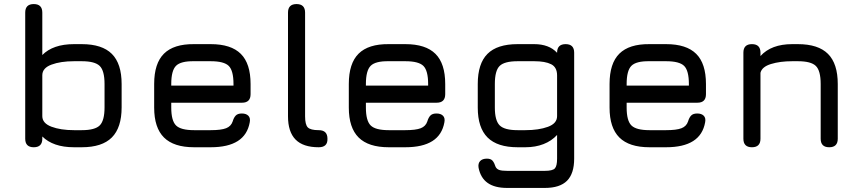

<svg xmlns="http://www.w3.org/2000/svg" viewBox="-20 -724 4233 944"><path d="M146 0Q104 0 104 -42V-662Q104 -704 146 -704Q188 -704 188 -662V-453.5Q214 -480 253 -493.5Q292 -507 344 -507H382Q482 -507 530 -459Q578 -411 578 -311V-196Q578 -96.5 530 -48.2Q482 0 382 0H344Q292 0 253 -13.5Q214 -27 188 -53V-42Q188 0 146 0ZM344 -84H382Q447.5 -84 470.8 -107.8Q494 -131.5 494 -196V-311Q494 -376.5 470.2 -399.8Q446.5 -423 382 -423H344Q278 -423 233 -406.2Q188 -389.5 188 -354V-153Q188 -118 233 -101Q278 -84 344 -84Z M822 -219V-195Q822 -130.5 845.5 -107.2Q869 -84 934 -84H1016Q1067 -84 1091.5 -93.5Q1116 -103 1124 -127Q1129.5 -146 1139.2 -156Q1149 -166 1169 -166Q1190 -166 1201 -155Q1212 -144 1208 -123Q1197 -61 1149 -30.5Q1101 0 1016 0H934Q834.5 0 786.2 -48Q738 -96 738 -195V-311Q738 -412.5 786.2 -460.2Q834.5 -508 934 -507H1016Q1116 -507 1164 -459.2Q1212 -411.5 1212 -311V-261Q1212 -219 1170 -219ZM934 -423Q869 -424 845.5 -400.5Q822 -377 822 -311V-303H1128V-311Q1128 -376.5 1104.8 -399.8Q1081.5 -423 1016 -423Z M1547 0Q1470.5 0 1433.2 -37.8Q1396 -75.5 1396 -152V-662Q1396 -704 1438 -704Q1480 -704 1480 -662V-152Q1480 -111.5 1493.2 -97.8Q1506.5 -84 1547 -84Q1590 -84 1590 -42Q1591.5 0 1547 0Z M1779 -219V-195Q1779 -130.5 1802.5 -107.2Q1826 -84 1891 -84H1973Q2024 -84 2048.5 -93.5Q2073 -103 2081 -127Q2086.5 -146 2096.2 -156Q2106 -166 2126 -166Q2147 -166 2158 -155Q2169 -144 2165 -123Q2154 -61 2106 -30.5Q2058 0 1973 0H1891Q1791.5 0 1743.2 -48Q1695 -96 1695 -195V-311Q1695 -412.5 1743.2 -460.2Q1791.5 -508 1891 -507H1973Q2073 -507 2121 -459.2Q2169 -411.5 2169 -311V-261Q2169 -219 2127 -219ZM1891 -423Q1826 -424 1802.5 -400.5Q1779 -377 1779 -311V-303H2085V-311Q2085 -376.5 2061.8 -399.8Q2038.5 -423 1973 -423Z M2473 200Q2412.5 200 2377.8 175.5Q2343 151 2333 101Q2329.5 80 2340.5 68Q2351.5 56 2374 56Q2393 56 2401.8 66.2Q2410.5 76.5 2417 97Q2423 108 2435.8 112Q2448.5 116 2473 116H2659Q2696.5 116 2707.8 104.2Q2719 92.5 2719 56V-60.5Q2692 -31 2652.2 -15.5Q2612.5 0 2563 0H2525Q2425.5 0 2377.2 -48Q2329 -96 2329 -195V-311Q2329 -411.5 2376.8 -459.2Q2424.5 -507 2525 -507H2607Q2642.5 -507 2670.8 -496.5Q2699 -486 2719 -464.5V-465Q2719 -507 2761 -507Q2803 -507 2803 -465V56Q2803 129.5 2767.8 164.8Q2732.5 200 2659 200ZM2525 -84H2563Q2629 -84 2674 -100.5Q2719 -117 2719 -153V-353Q2719 -393.5 2689.8 -408.2Q2660.5 -423 2607 -423H2525Q2460.5 -423 2436.8 -400Q2413 -377 2413 -311V-195Q2413 -131.5 2436.5 -107.8Q2460 -84 2525 -84Z M3061 -219V-195Q3061 -130.5 3084.5 -107.2Q3108 -84 3173 -84H3255Q3306 -84 3330.5 -93.5Q3355 -103 3363 -127Q3368.5 -146 3378.2 -156Q3388 -166 3408 -166Q3429 -166 3440 -155Q3451 -144 3447 -123Q3436 -61 3388 -30.5Q3340 0 3255 0H3173Q3073.5 0 3025.2 -48Q2977 -96 2977 -195V-311Q2977 -412.5 3025.2 -460.2Q3073.5 -508 3173 -507H3255Q3355 -507 3403 -459.2Q3451 -411.5 3451 -311V-261Q3451 -219 3409 -219ZM3173 -423Q3108 -424 3084.5 -400.5Q3061 -377 3061 -311V-303H3367V-311Q3367 -376.5 3343.8 -399.8Q3320.5 -423 3255 -423Z M3677 0Q3635 0 3635 -42V-465Q3635 -507 3677 -507Q3719 -507 3719 -465V-448.5Q3772 -507 3875 -507H3903Q4003 -507 4051 -459Q4099 -411 4099 -311V-42Q4099 0 4057 0Q4015 0 4015 -42V-311Q4015 -376.5 3991.2 -399.8Q3967.5 -423 3903 -423H3875Q3815 -423 3770.5 -409.2Q3726 -395.5 3719 -366V-42Q3719 0 3677 0Z"/></svg>

Font: Jura Light
Style: Bold
Weight: 700
Version: Version 5.104